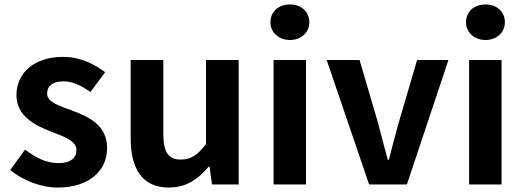

<svg xmlns="http://www.w3.org/2000/svg" viewBox="-20 -830 2356 864"><path d="M239 14C385 14 462 -65 462 -163C462 -267 380 -304 306 -332C247 -354 192 -369 192 -410C192 -442 216 -464 266 -464C308 -464 347 -444 387 -416L453 -505C406 -540 344 -574 262 -574C136 -574 54 -503 54 -402C54 -309 136 -266 207 -239C266 -216 324 -197 324 -155C324 -120 299 -96 243 -96C191 -96 143 -118 93 -157L26 -65C81 -19 164 14 239 14Z M740 14C817 14 871 -23 919 -80H923L934 0H1054V-560H907V-182C869 -132 839 -112 793 -112C739 -112 715 -142 715 -229V-560H568V-210C568 -70 620 14 740 14Z M1211 0H1357V-560H1211ZM1285 -650C1335 -650 1372 -684 1372 -730C1372 -778 1335 -810 1285 -810C1234 -810 1197 -778 1197 -730C1197 -684 1234 -650 1285 -650Z M1641 0H1811L1998 -560H1857L1775 -281C1760 -226 1744 -168 1730 -111H1725C1710 -168 1694 -226 1680 -281L1598 -560H1450Z M2091 0H2237V-560H2091ZM2165 -650C2215 -650 2252 -684 2252 -730C2252 -778 2215 -810 2165 -810C2114 -810 2077 -778 2077 -730C2077 -684 2114 -650 2165 -650Z"/></svg>

Font: Noto Sans T Chinese Bold
Style: Bold
Weight: 700
Designer: Ryoko NISHIZUKA (kana & ideographs); Paul D. Hunt (Latin, Greek & Cyrillic); Wenlong ZHANG (bopomofo); Sandoll Communica
Foundry: Adobe Systems Incorporated
Version: Version 1.000;PS 1;hotconv 1.0.78;makeotf.lib2.5.61930